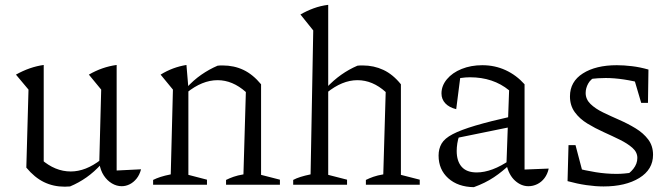

<svg xmlns="http://www.w3.org/2000/svg" viewBox="-20 -765 2784 795"><path d="M463 -59 564 -64Q558 -41 545.5 -25.5Q533 -10 517 -2Q501 6 484 6Q463 6 443.5 -5.5Q424 -17 410 -38Q396 -59 391 -90L399 -394L348 -456Q403 -488 463 -496ZM270 7Q264 7 258.5 7.5Q253 8 248 8Q201 8 162 -11Q123 -30 89 -71L151 -105Q208 -55 273 -55Q335 -55 398 -104L399 -85Q370 -53 338 -30.5Q306 -8 270 7ZM89 -71 98 -394 46 -456Q103 -488 161 -496V-85Z M614 0V-20Q628 -27 645 -32.5Q662 -38 687 -43L696 -394L645 -456Q695 -487 752 -496L760 -401V-41L837 -21V0ZM916 0V-20Q930 -27 947 -33Q964 -39 988 -43L998 -384L1061 -416V-41L1139 -21V0ZM753 -381 752 -401Q781 -433 813.5 -455.5Q846 -478 881 -493Q887 -494 892.5 -494Q898 -494 902 -494Q949 -494 988 -475.5Q1027 -457 1061 -416L998 -384Q943 -433 881 -433Q817 -433 753 -381Z M1194 0V-20Q1207 -27 1224.5 -32.5Q1242 -38 1266 -43L1277 -639L1224 -705Q1250 -720 1278.5 -730.5Q1307 -741 1339 -745V-41L1417 -21V0ZM1495 0V-20Q1509 -27 1526 -33Q1543 -39 1567 -43L1577 -384L1640 -416V-41L1718 -21V0ZM1333 -381 1331 -401Q1361 -433 1393 -455.5Q1425 -478 1460 -493Q1466 -494 1471.5 -494Q1477 -494 1482 -494Q1528 -494 1567.5 -475.5Q1607 -457 1640 -416L1577 -384Q1523 -433 1460 -433Q1397 -433 1333 -381Z M2168 6Q2138 6 2112.5 -17Q2087 -40 2077 -84L2088 -391Q2022 -445 1926 -445Q1907 -445 1887.5 -442Q1868 -439 1850 -434L1887 -454L1869 -313Q1840 -320 1824 -337Q1808 -354 1808 -378Q1808 -410 1830.5 -437Q1853 -464 1891.5 -479.5Q1930 -495 1977 -495Q2029 -495 2073.5 -474.5Q2118 -454 2152 -416V-63L2252 -67Q2247 -44 2234.5 -27.5Q2222 -11 2204.5 -2.5Q2187 6 2168 6ZM1942 10Q1876 9 1836 -27Q1796 -63 1796 -121Q1796 -149 1808.5 -170.5Q1821 -192 1854.5 -209.5Q1888 -227 1948.5 -245Q2009 -263 2103 -284V-241L1858 -191L1882 -204Q1876 -188 1873.5 -171Q1871 -154 1871 -140Q1871 -98 1891.5 -74.5Q1912 -51 1954 -51Q1985 -51 2020 -64Q2055 -77 2094 -104V-87Q2061 -55 2025 -31Q1989 -7 1942 10Z M2479 7Q2446 7 2408 1.5Q2370 -4 2330 -15L2357 -71Q2403 -59 2446.5 -52Q2490 -45 2533 -45Q2549 -45 2565 -46.5Q2581 -48 2597 -50L2564 -36Q2586 -45 2602.5 -66Q2619 -87 2619 -111Q2619 -135 2598.5 -153Q2578 -171 2546.5 -186.5Q2515 -202 2479.5 -218Q2444 -234 2412 -253.5Q2380 -273 2360 -300.5Q2340 -328 2340 -366Q2340 -427 2393.5 -461Q2447 -495 2534 -495Q2563 -495 2596.5 -491Q2630 -487 2665 -477L2647 -418Q2603 -430 2563 -436Q2523 -442 2488 -442Q2472 -442 2456.5 -441Q2441 -440 2423 -438L2448 -448Q2426 -438 2415.5 -419Q2405 -400 2405 -380Q2405 -354 2425 -334.5Q2445 -315 2477 -299.5Q2509 -284 2544.5 -268.5Q2580 -253 2612 -233.5Q2644 -214 2664 -187.5Q2684 -161 2684 -124Q2684 -63 2627 -28Q2570 7 2479 7ZM2330 -15 2334 -164H2363L2402 -16ZM2635 -339 2594 -478 2665 -477 2663 -339Z"/></svg>

Font: Piazzolla Thin Light
Style: Regular
Weight: 300
Version: Version 2.005